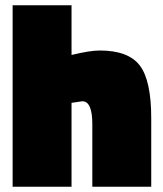

<svg xmlns="http://www.w3.org/2000/svg" viewBox="-20 -710 618 730"><path d="M252 0H28V-690H252V-501Q322 -518 359 -518Q468 -518 511.5 -461Q555 -404 555 -261V0H331V-238Q331 -325 293 -325L252 -319Z"/></svg>

Font: Titillium Web Black
Style: Regular
Weight: 900
Version: Version 1.002;PS 35.000;hotconv 1.0.70;makeotf.lib2.5.55311